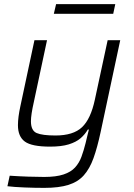

<svg xmlns="http://www.w3.org/2000/svg" viewBox="-20 -705 648 931"><path d="M195 206Q149 206 98.5 204Q48 202 16 198L27 147Q72 150 117 151.5Q162 153 194 153Q252 153 288 141Q324 129 344 107Q364 85 375 55Q386 25 395 -11Q399 -28 403 -44.5Q407 -61 411 -77H406Q392 -53 370.5 -34.5Q349 -16 313.5 -5Q278 6 223 6Q134 6 100.5 -18.5Q67 -43 67 -98Q67 -136 79 -191L147 -510H208L144 -210Q137 -179 133.5 -156Q130 -133 130 -117Q130 -72 157.5 -60Q185 -48 249 -48Q335 -48 377.5 -88Q420 -128 440 -222L502 -510H563L468 -65Q452 10 433.5 61.5Q415 113 386.5 145Q358 177 312 191.5Q266 206 195 206ZM241 -638 252 -685H539L529 -638Z"/></svg>

Font: Saira Light
Style: Italic
Weight: 300
Italic angle: -12°
Designer: Hector Gatti with collaboration of the Omnibus-Type team
Foundry: Omnibus-Type
Version: Version 1.100; ttfautohint (v1.8.3)